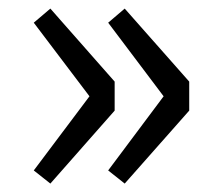

<svg xmlns="http://www.w3.org/2000/svg" viewBox="-20 -510 519 456"><path d="M99.6 -74 60.2 -105.2 192.5 -281.3 60.2 -456.1 99.6 -489.6 252.3 -316.2V-247.3ZM276.2 -74 236.9 -105.2 368.6 -281.3 236.9 -456.1 276.2 -489.6 429.4 -316.2V-247.3Z"/></svg>

Font: Shanggu Sans SC VF
Style: Regular
Weight: 250
Designer: GuiWonder
Version: Version 1.021